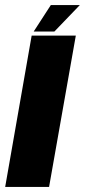

<svg xmlns="http://www.w3.org/2000/svg" viewBox="-64 -741 336 761"><path d="M-43.5 0 61.5 -600H236.5L130.5 0ZM69.5 -616 137.5 -721H252.5L151.5 -616Z"/></svg>

Font: Anybody UltraCondensed Black
Style: Italic
Weight: 900
Width: 1
Italic angle: -10°
Designer: Tyler Finck
Foundry: Etcetera Type Company
Version: Version 1.010; ttfautohint (v1.8.3) -l 8 -r 50 -G 200 -x 14 